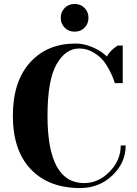

<svg xmlns="http://www.w3.org/2000/svg" viewBox="-20 -935 690 970"><path d="M361 -715Q403 -715 442.5 -698.5Q482 -682 501 -666L520 -650Q529 -666 542.5 -679.5Q556 -693 566 -699L575 -705H600V-515H560Q558 -522 554 -534Q550 -546 535 -576Q520 -606 501.5 -629Q483 -652 450.5 -671Q418 -690 380 -690Q311 -690 265.5 -610Q220 -530 220 -350Q220 -10 405 -10Q477 -10 533.5 -67.5Q590 -125 590 -200H615Q615 -113 548 -49Q481 15 385 15Q226 15 135.5 -80Q45 -175 45 -350Q45 -523 131.5 -619Q218 -715 361 -715ZM307 -795Q287 -815 287 -845Q287 -875 307 -895Q327 -915 357 -915Q387 -915 407 -895Q427 -875 427 -845Q427 -815 407 -795Q387 -775 357 -775Q327 -775 307 -795Z"/></svg>

Font: Yeseva One
Style: Regular
Weight: 400
Designer: Jovanny Lemonad
Foundry: Jovanny Lemonad
Version: Version 2.000